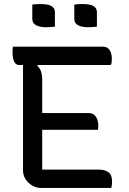

<svg xmlns="http://www.w3.org/2000/svg" viewBox="-20 -931 640 951"><path d="M44 -700H489Q507 -700 517 -690Q527 -680 530.5 -666.5Q534 -653 534 -642Q534 -631 533 -623Q532 -615 529 -609H74Q63 -609 55.5 -618Q48 -627 45 -641.5Q42 -656 42 -671Q42 -678 42.5 -685.5Q43 -693 44 -700ZM149 -371H420Q436 -371 446.5 -362Q457 -353 462 -338.5Q467 -324 467 -308Q467 -304 466.5 -300.5Q466 -297 466 -294Q466 -291 465 -288H149ZM183 0Q165 0 148.5 -7.5Q132 -15 119.5 -27.5Q107 -40 100.5 -55Q94 -70 94 -86Q94 -139 94 -195.5Q94 -252 94 -309Q94 -366 94 -421.5Q94 -477 94 -530.5Q94 -584 94 -633H178L165 -604Q178 -593 183.5 -576Q189 -559 189 -534Q189 -481 189 -425Q189 -369 189 -313Q189 -257 189 -201Q189 -145 189 -91H469Q499 -91 517 -78Q535 -65 535 -33Q535 -24 534 -15Q533 -6 531 0ZM140 -908Q150 -910 162 -910.5Q174 -911 184 -911Q203 -911 218 -907.5Q233 -904 242.5 -895Q252 -886 252 -870V-799Q242 -798 230 -797Q218 -796 207 -796Q190 -796 174.5 -800Q159 -804 149.5 -813Q140 -822 140 -838ZM348 -908Q358 -910 370 -910.5Q382 -911 392 -911Q411 -911 426 -907.5Q441 -904 450.5 -895Q460 -886 460 -870V-799Q450 -798 438 -797Q426 -796 415 -796Q398 -796 382.5 -800Q367 -804 357.5 -813Q348 -822 348 -838Z"/></svg>

Font: Recursive Monospace Casual
Style: Regular
Weight: 400
Version: Version 1.047